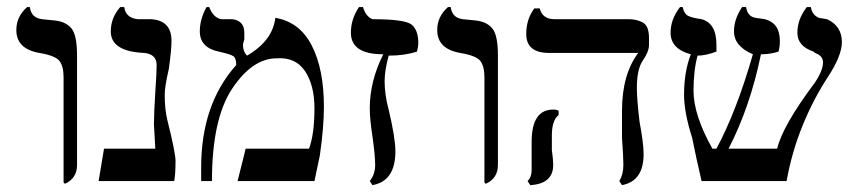

<svg xmlns="http://www.w3.org/2000/svg" viewBox="-20 -540 2485 556"><path d="M168 -7.8 164.1 -11.7V-316.4Q164.1 -347.7 152.3 -363.3Q140.6 -378.9 93.8 -386.7Q27.3 -398.4 27.3 -453.1Q27.3 -492.2 58.6 -519.5H66.4Q70.3 -488.3 101.6 -484.4L140.6 -480.5Q171.9 -476.6 187.5 -457Q203.1 -437.5 203.1 -378.9V-62.5Q203.1 -23.4 168 -7.8Z M484.4 -15.6H265.6L281.2 -109.4H429.7L425.8 -179.7Q425.8 -210.9 429.7 -273.4Q433.6 -328.1 433.6 -351.6Q433.6 -382.8 398.4 -386.7Q300.8 -390.6 300.8 -449.2Q300.8 -488.3 328.1 -519.5H339.8Q343.8 -488.3 378.9 -484.4H418Q476.6 -480.5 476.6 -421.9Q476.6 -394.5 468.8 -339.8Q457 -289.1 457 -265.6Q457 -222.7 464.8 -191.4Q488.3 -97.7 488.3 -74.2Q488.3 -35.2 484.4 -15.6Z M906.2 -89.8 890.6 -15.6H668L691.4 -109.4H875Q890.6 -152.3 890.6 -226.6Q890.6 -293 863.3 -334Q835.9 -375 781.2 -371.1Q710.9 -371.1 652.3 -283.2Q593.8 -195.3 593.8 -15.6H562.5Q562.5 -39.1 562.5 -54.7Q562.5 -238.3 664.1 -351.6Q664.1 -371.1 656.2 -377Q648.4 -382.8 613.3 -390.6Q558.6 -402.3 558.6 -449.2Q558.6 -484.4 578.1 -519.5H585.9Q597.7 -488.3 621.1 -484.4H652.3Q687.5 -480.5 687.5 -445.3Q687.5 -441.4 687.5 -425.8Q683.6 -414.1 683.6 -410.2Q683.6 -390.6 695.3 -378.9Q769.5 -421.9 777.3 -488.3Q847.7 -476.6 882.8 -408.2Q918 -339.8 918 -230.5Q918 -171.9 906.2 -89.8Z M1187.5 -390.6Q1152.3 -378.9 1105.5 -378.9Q1093.8 -335.9 1093.8 -304.7Q1093.8 -265.6 1105.5 -222.7Q1125 -140.6 1125 -101.6Q1125 -15.6 1058.6 -3.9L1050.8 -15.6Q1066.4 -35.2 1066.4 -62.5Q1066.4 -89.8 1058.6 -144.5Q1050.8 -195.3 1050.8 -226.6Q1050.8 -304.7 1089.8 -382.8Q996.1 -382.8 996.1 -445.3Q996.1 -484.4 1019.5 -519.5H1031.2Q1039.1 -492.2 1058.6 -484.4Q1152.3 -484.4 1171.9 -468.8Q1191.4 -453.1 1191.4 -414.1Q1191.4 -406.2 1187.5 -390.6Z M1386.7 -7.8 1382.8 -11.7V-316.4Q1382.8 -347.7 1371.1 -363.3Q1359.4 -378.9 1312.5 -386.7Q1246.1 -398.4 1246.1 -453.1Q1246.1 -492.2 1277.3 -519.5H1285.2Q1289.1 -488.3 1320.3 -484.4L1359.4 -480.5Q1390.6 -476.6 1406.2 -457Q1421.9 -437.5 1421.9 -378.9V-62.5Q1421.9 -23.4 1386.7 -7.8Z M1781.2 -3.9 1773.4 -15.6Q1785.2 -35.2 1785.2 -62.5Q1785.2 -85.9 1781.2 -140.6Q1781.2 -191.4 1781.2 -218.8Q1781.2 -324.2 1828.1 -386.7H1570.3Q1503.9 -386.7 1503.9 -441.4Q1503.9 -484.4 1527.3 -515.6H1543Q1550.8 -484.4 1585.9 -484.4H1800.8Q1824.2 -484.4 1841.8 -474.6Q1859.4 -464.8 1859.4 -429.7V-410.2Q1859.4 -390.6 1841.8 -365.2Q1824.2 -339.8 1824.2 -285.2Q1824.2 -253.9 1832 -187.5Q1843.8 -125 1843.8 -93.8Q1843.8 -15.6 1781.2 -3.9ZM1515.6 -3.9 1507.8 -15.6Q1519.5 -27.3 1519.5 -46.9Q1519.5 -62.5 1519.5 -85.9Q1519.5 -113.3 1519.5 -128.9Q1519.5 -222.7 1582 -222.7Q1593.8 -222.7 1597.7 -218.8V-207Q1578.1 -191.4 1578.1 -148.4Q1578.1 -132.8 1578.1 -105.5Q1582 -78.1 1582 -62.5Q1582 -7.8 1515.6 -3.9Z M2257.8 -15.6H2011.7Q1996.1 -82 1984.4 -140.6Q1960.9 -214.8 1960.9 -265.6Q1960.9 -332 1980.5 -382.8Q1921.9 -398.4 1921.9 -445.3Q1921.9 -484.4 1949.2 -519.5H1957Q1960.9 -500 1972.7 -494.1Q1984.4 -488.3 2011.7 -484.4Q2054.7 -472.7 2054.7 -410.2Q2054.7 -398.4 2054.7 -390.6Q2023.4 -378.9 2000 -378.9Q1988.3 -335.9 1988.3 -277.3Q1988.3 -207 2043 -109.4H2054.7Q2113.3 -218.8 2160.2 -382.8Q2105.5 -406.2 2105.5 -449.2Q2105.5 -484.4 2128.9 -519.5H2140.6Q2144.5 -492.2 2168 -488.3L2195.3 -484.4Q2238.3 -472.7 2238.3 -421.9Q2238.3 -402.3 2234.4 -390.6Q2210.9 -382.8 2183.6 -382.8Q2152.3 -230.5 2089.8 -109.4H2230.5Q2246.1 -175.8 2339.8 -300.8Q2363.3 -335.9 2363.3 -359.4Q2363.3 -378.9 2339.8 -386.7L2335.9 -390.6Q2289.1 -406.2 2289.1 -445.3Q2289.1 -484.4 2316.4 -519.5H2328.1Q2332 -496.1 2351.6 -488.3L2375 -484.4Q2418 -464.8 2418 -418Q2418 -378.9 2377 -316.4Q2335.9 -253.9 2304.7 -177.7Q2273.4 -101.6 2257.8 -15.6Z"/></svg>

Font: 和音 by 宁静之雨，公众号njzyshare
Style: Regular
Weight: 400
Designer: Steve Matteson
Foundry: Ascender Corporation
Version: Version 6.00;June 8, 2018;FontCreator 11.0.0.2388 32-bit